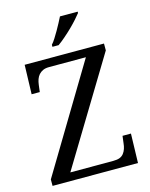

<svg xmlns="http://www.w3.org/2000/svg" viewBox="-127 -942 800 1022"><g transform="rotate(-15 273.5 -430.5)"><path d="M493.7 -623.5 143.1 -44.9H378.9Q401.9 -44.9 415.5 -50.3Q429.2 -55.7 437.7 -66.7Q446.3 -77.6 450.9 -91.6Q455.6 -105.5 457 -122.1L461.9 -161.1H508.3L503.9 0H33.2V-35.6L381.8 -615.7H178.7Q158.7 -615.7 145 -609.4Q131.3 -603 122.3 -592.8Q113.3 -582.5 108.4 -568.8Q103.5 -555.2 101.6 -539.1L96.7 -500H51.8L56.6 -661.1H493.7ZM224.1 -726.6Q234.9 -738.3 245.6 -755.6Q256.3 -772.9 267.3 -791.5Q278.3 -810.1 287.8 -828.6Q297.4 -847.2 304.7 -861.3H402.3V-854Q393.6 -842.8 377.2 -824.2Q360.8 -805.7 340.3 -785.6Q319.8 -765.6 298.3 -747.1Q276.9 -728.5 258.3 -715.3H224.1Z"/></g></svg>

Font: MUA Office
Style: Regular
Weight: 400
Designer: Khon Soe Zaw Thu
Foundry: Myanmar Unicode
Version: Version 2.10 June 24, 2017